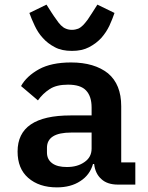

<svg xmlns="http://www.w3.org/2000/svg" viewBox="-20 -798 640 830"><path d="M565 0C565 0 565 -96 565 -96C565 -96 504 -96 504 -96C504 -96 504 -339 504 -339C504 -339 504 -339 504 -339C504 -402 485 -449 447 -481C408 -512 355 -528 287 -528C287 -528 287 -528 287 -528C230 -528 184 -518 149 -499C113 -479 87 -455 71 -426C71 -426 144 -364 144 -364C144 -364 144 -364 144 -364C158 -384 175 -400 195 -413C215 -426 241 -432 274 -432C274 -432 274 -432 274 -432C310 -432 336 -424 352 -407C368 -390 376 -366 376 -333C376 -333 376 -299 376 -299C376 -299 285 -299 285 -299C285 -299 285 -299 285 -299C132 -299 56 -247 56 -143C56 -143 56 -143 56 -143C56 -94 71 -56 102 -29C133 -2 174 12 226 12C226 12 226 12 226 12C266 12 300 3 327 -15C354 -32 373 -57 382 -89C382 -89 387 -89 387 -89C387 -89 387 -89 387 -89C390 -61 401 -39 418 -24C435 -8 459 0 490 0C490 0 565 0 565 0ZM269 -76C242 -76 221 -81 206 -92C191 -103 183 -118 183 -139C183 -139 183 -159 183 -159C183 -159 183 -159 183 -159C183 -203 218 -225 288 -225C288 -225 376 -225 376 -225C376 -225 376 -156 376 -156C376 -156 376 -156 376 -156C376 -131 366 -112 346 -98C325 -83 300 -76 269 -76C269 -76 269 -76 269 -76ZM291 -578C320 -578 344 -583 365 -594C386 -605 403 -618 418 -634C432 -650 444 -668 453 -687C462 -706 469 -725 475 -742C475 -742 401 -778 401 -778C401 -778 380 -745 380 -745C380 -745 380 -745 380 -745C372 -733 365 -722 359 -713C352 -704 346 -696 339 -689C332 -682 325 -677 318 -674C310 -671 301 -669 291 -669C291 -669 291 -669 291 -669C281 -669 272 -671 265 -674C257 -677 250 -682 243 -689C236 -696 230 -704 224 -713C217 -722 210 -733 202 -745C202 -745 181 -778 181 -778C181 -778 107 -742 107 -742C107 -742 107 -742 107 -742C113 -725 121 -706 130 -687C139 -668 150 -650 165 -634C179 -618 196 -605 217 -594C237 -583 262 -578 291 -578C291 -578 291 -578 291 -578Z"/></svg>

Font: IBM Plex Mono Mod
Style: SemiBold
Weight: 500
Designer: Mike Abbink, Paul van der Laan, Pieter van Rosmalen
Foundry: Bold Monday
Version: ""